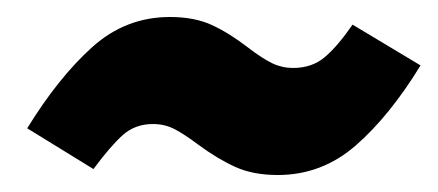

<svg xmlns="http://www.w3.org/2000/svg" viewBox="-20 -435 515 226"><path d="M213 -265Q197 -277 185.5 -283Q174 -289 160 -289Q139 -289 124.5 -276Q110 -263 90 -236L12 -284Q49 -344 88.5 -379.5Q128 -415 180 -415Q209 -415 229.5 -405.5Q250 -396 272 -379Q289 -366 300.5 -360.5Q312 -355 325 -355Q347 -355 362 -367.5Q377 -380 395 -406L475 -358Q439 -299 399 -264Q359 -229 307 -229Q278 -229 257 -238.5Q236 -248 213 -265Z"/></svg>

Font: Fira Sans Condensed ExtraBold
Style: Italic
Weight: 800
Width: 3
Italic angle: -8°
Designer: bBox Type GmbH & Carrois Corporate GbR & Edenspiekermann AG
Foundry: bBox Type GmbH & Carrois Corporate GbR & Edenspiekermann AG
Version: Version 4.301